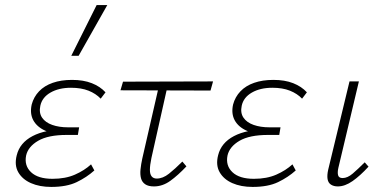

<svg xmlns="http://www.w3.org/2000/svg" viewBox="-20 -731 1527 757"><path d="M182 6Q136 6 102 -9Q68 -24 52 -52Q36 -80 46 -119Q58 -168 108.5 -194.5Q159 -221 242 -221L240 -200Q194 -200 160 -215Q126 -230 111.5 -256.5Q97 -283 105 -319Q113 -349 134 -371Q155 -393 188 -404.5Q221 -416 264 -416Q309 -416 342 -403Q375 -390 396 -367L377 -342Q358 -362 329 -373.5Q300 -385 260 -385Q212 -385 179 -366Q146 -347 139 -314Q133 -286 146 -267Q159 -248 186 -238.5Q213 -229 248 -229H292L287 -199H243Q170 -199 130.5 -176Q91 -153 83 -118Q75 -78 102.5 -52Q130 -26 187 -26Q238 -26 275.5 -42.5Q313 -59 339 -83L352 -59Q322 -32 282.5 -13Q243 6 182 6ZM261 -511 361 -711H403L290 -511Z M587 4Q565 4 552.5 -4.5Q540 -13 536 -28Q532 -43 534 -63Q536 -83 541 -106L610 -407H644L577 -108Q571 -79 571 -61.5Q571 -44 578 -35.5Q585 -27 598 -27Q622 -27 646 -46Q670 -65 699 -94L715 -75Q682 -40 651.5 -18Q621 4 587 4ZM455 -375 465 -409 820 -410 810 -374Z M976 6Q930 6 896 -9Q862 -24 846 -52Q830 -80 840 -119Q852 -168 902.5 -194.5Q953 -221 1036 -221L1034 -200Q988 -200 954 -215Q920 -230 905.5 -256.5Q891 -283 899 -319Q907 -349 928 -371Q949 -393 982 -404.5Q1015 -416 1058 -416Q1103 -416 1136 -403Q1169 -390 1190 -367L1171 -342Q1152 -362 1123 -373.5Q1094 -385 1054 -385Q1006 -385 973 -366Q940 -347 933 -314Q927 -286 940 -267Q953 -248 980 -238.5Q1007 -229 1042 -229H1086L1081 -199H1037Q964 -199 924.5 -176Q885 -153 877 -118Q869 -78 896.5 -52Q924 -26 981 -26Q1032 -26 1069.5 -42.5Q1107 -59 1133 -83L1146 -59Q1116 -32 1076.5 -13Q1037 6 976 6Z M1312 4Q1296 4 1285 -3Q1274 -10 1271.5 -25Q1269 -40 1274 -62L1358 -410H1395L1314 -69Q1310 -51 1313 -40Q1316 -29 1331 -29Q1350 -29 1370.5 -46.5Q1391 -64 1418 -91L1433 -74Q1400 -38 1370 -17Q1340 4 1312 4Z"/></svg>

Font: Ysabeau Infant ExtraLight
Style: Italic
Weight: 250
Italic angle: -12°
Designer: Christian Thalmann (Catharsis Fonts)
Version: Version 2.001;gftools[0.9.30]; featfreeze: ss01,ss02,lnum